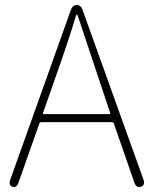

<svg xmlns="http://www.w3.org/2000/svg" viewBox="-20 -746 614 767"><path d="M30 0Q13 -6 21 -28L263 -706Q270 -726 287 -726Q303 -726 310 -706L553 -29Q561 -6 543 0Q525 6 517 -16L435 -252Q433 -258 427 -258H146Q139 -258 137 -252L54 -17Q46 6 30 0ZM152 -295Q150 -290 155 -290H417Q422 -290 420 -295L291 -682Q289 -688 287 -688Q285 -688 283 -682Q258 -596 201 -435Z"/></svg>

Font: Resource Han Rounded JP ExtraLight
Style: Regular
Weight: 250
Designer: Cyano Hao (round all glyphs); Ryoko NISHIZUKA 西塚涼子 (kana, bopomofo & ideographs); Paul D. Hunt (Latin, Greek & Cyrillic)
Foundry: Cyano Hao
Version: 0.990